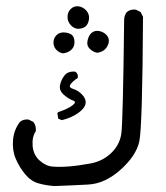

<svg xmlns="http://www.w3.org/2000/svg" viewBox="-20 -424 540 626"><path d="M157.2 182.6Q129.9 180.7 105.5 173.8Q81.1 167 62 144Q43 121.1 31.2 93.3Q19.5 65.4 22.5 32.2Q25.4 -1 44.9 -26.4Q55.7 -36.1 73.2 -34.2L88.9 -26.4Q98.6 -13.7 96.7 3.9Q84 22.5 86.4 51.8Q88.9 81.1 108.9 99.1Q128.9 117.2 150.9 119.1Q172.9 121.1 204.6 118.7Q236.3 116.2 275.4 108.9Q314.5 101.6 342.3 75.2Q370.1 48.8 375.5 12.2Q380.9 -24.4 384.8 -361.3Q385.7 -375 393.6 -384.8Q405.3 -394.5 422.9 -392.6L438.5 -384.8L446.3 -369.1Q444.3 -8.8 434.1 37.6Q423.8 84 373 129.4Q322.3 174.8 267.6 177.7Q212.9 180.7 157.2 182.6ZM181.6 -32.2 169.9 -37.1 167 -54.7 169.9 -58.6Q200.2 -68.4 215.8 -80.1Q231.4 -91.8 218.3 -96.2Q205.1 -100.6 188.5 -114.7Q171.9 -128.9 175.8 -147Q179.7 -165 190.9 -178.7Q202.1 -192.4 225.6 -190.4Q236.3 -182.6 233.4 -169.9Q215.8 -158.2 209.5 -148.4Q203.1 -138.7 219.2 -133.8Q235.4 -128.9 248.5 -114.7Q261.7 -100.6 258.8 -85.4Q255.9 -70.3 234.4 -55.2Q212.9 -40 181.6 -32.2ZM185.5 -250Q172.9 -252 163.6 -261.7Q154.3 -271.5 154.3 -285.6Q154.3 -299.8 165 -310.1Q175.8 -320.3 193.8 -317.9Q211.9 -315.4 217.8 -306.2Q223.6 -296.9 222.7 -283.2Q221.7 -269.5 211.4 -260.7Q201.2 -252 185.5 -250ZM296.9 -252Q284.2 -253.9 272.9 -264.6Q261.7 -275.4 265.6 -292.5Q269.5 -309.6 279.3 -317.4Q289.1 -325.2 303.2 -322.8Q317.4 -320.3 327.1 -310.1Q336.9 -299.8 334.5 -286.1Q332 -272.5 322.3 -263.2Q312.5 -253.9 296.9 -252ZM233.4 -330.1Q220.7 -331.1 210.4 -342.3Q200.2 -353.5 200.2 -369.1Q200.2 -384.8 210.9 -395Q221.7 -405.3 236.3 -403.3Q251 -401.4 261.7 -389.2Q272.5 -377 270 -360.8Q267.6 -344.7 258.3 -337.4Q249 -330.1 233.4 -330.1Z"/></svg>

Font: JasonHandwriting4
Style: Regular
Weight: 400
Version: Version 1.01.21